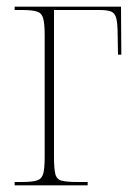

<svg xmlns="http://www.w3.org/2000/svg" viewBox="-20 -556 401 576"><path d="M24 0V-10H44Q76 -10 90.5 -14.5Q105 -19 109.5 -34.5Q114 -50 114 -85V-451Q114 -485 109.5 -501Q105 -517 90.5 -521.5Q76 -526 45 -526H24V-536H343L344 -392H334L333 -449Q333 -484 329 -500.5Q325 -517 313 -521.5Q301 -526 278 -526H142V-85Q142 -50 146 -34Q150 -18 165 -14Q180 -10 213 -10H243V0Z"/></svg>

Font: Noto Serif Display Condensed Thin
Style: Regular
Weight: 100
Width: 3
Designer: Monotype Design Team
Foundry: Monotype Imaging Inc.
Version: Version 2.009